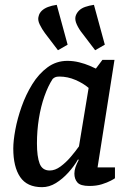

<svg xmlns="http://www.w3.org/2000/svg" viewBox="-20 -765 542 795"><path d="M220 -557 166 -628Q154 -644 144.5 -663.5Q135 -683 140 -698Q143 -711 153 -720.5Q163 -730 178.5 -736Q194 -742 215 -745L260 -580ZM374 -557 320 -628Q307 -644 298 -663.5Q289 -683 293 -698Q297 -711 307 -721Q317 -731 333 -736.5Q349 -742 369 -745L414 -580ZM154 10Q92 10 63.5 -32Q35 -74 35 -150Q35 -182 43.5 -228Q52 -274 69.5 -323.5Q87 -373 113.5 -416Q140 -459 176.5 -486Q213 -513 259 -513Q284 -513 308 -507Q332 -501 350.5 -493Q369 -485 377 -481L404 -517H454L384 -72H456V-27Q454 -25 439 -17Q424 -9 401.5 -2Q379 5 350 5Q313 5 300.5 -9.5Q288 -24 288 -46Q288 -59 292.5 -72.5Q297 -86 306 -103L303 -105Q287 -77 263 -50.5Q239 -24 211.5 -7Q184 10 154 10ZM186 -59Q208 -59 230.5 -75.5Q253 -92 273 -115.5Q293 -139 307 -159L347 -401Q325 -420 292.5 -434Q260 -448 226 -448Q214 -448 208 -445Q202 -442 198 -438Q179 -409 164 -366.5Q149 -324 141 -274Q133 -224 133 -171Q133 -117 144 -88Q155 -59 186 -59Z"/></svg>

Font: Faustina Light Medium
Style: Italic
Weight: 500
Italic angle: -8°
Version: Version 1.200